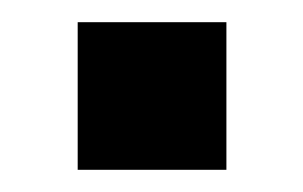

<svg xmlns="http://www.w3.org/2000/svg" viewBox="-20 -357 273 173"><path d="M50 -204V-337H184V-204Z"/></svg>

Font: Nunito Sans 10pt Condensed
Style: Bold
Weight: 700
Width: 3
Designer: Vernon Adams
Foundry: Vernon Adams
Version: Version 3.101;gftools[0.9.27]